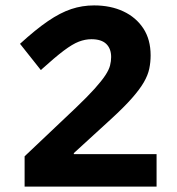

<svg xmlns="http://www.w3.org/2000/svg" viewBox="-20 -690 654 710"><path d="M71 0V-97L129 -120H559V0ZM537 -485Q537 -460 532 -436Q527 -412 512 -386Q497 -360 468 -327Q439 -294 391 -250L227 -100L253 -150V-85L71 -87V-112L260 -291Q304 -333 330 -362Q356 -391 369.5 -411.5Q383 -432 387 -448Q391 -464 391 -479Q391 -510 373 -527.5Q355 -545 318 -545Q295 -545 271.5 -536Q248 -527 215.5 -502.5Q183 -478 131 -431L54 -528Q112 -581 157.5 -612Q203 -643 243.5 -656.5Q284 -670 328 -670Q389 -670 436 -648Q483 -626 510 -585Q537 -544 537 -485Z"/></svg>

Font: Intel One Mono Light
Style: Regular
Weight: 300
Monospace: yes
Designer: Fred Shallcrass
Foundry: Frere-Jones Type LLC
Version: Version 1.004